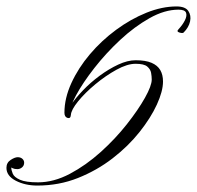

<svg xmlns="http://www.w3.org/2000/svg" viewBox="-69 -576 611 596"><path d="M47 0Q9 0 -20 -15Q-49 -30 -49 -55Q-49 -71 -36 -79.5Q-23 -88 -14 -88Q-5 -88 0.5 -83Q6 -78 6 -71Q6 -62 -0.5 -56.5Q-7 -51 -15 -51Q-24 -51 -29 -53.5Q-34 -56 -34 -56Q-34 -48 -29.5 -37Q-25 -26 -7 -18Q11 -10 49 -10Q98 -10 148 -36.5Q198 -63 243.5 -104Q289 -145 324.5 -190Q360 -235 381 -272.5Q402 -310 402 -329Q402 -339 400 -350Q398 -361 388 -369.5Q378 -378 352 -378Q326 -378 292.5 -359.5Q259 -341 227 -314.5Q195 -288 173.5 -261.5Q152 -235 151 -219Q150 -207 140.5 -210Q131 -213 131 -226Q131 -271 152.5 -318Q174 -365 210 -407.5Q246 -450 291.5 -483.5Q337 -517 385.5 -536.5Q434 -556 479 -556Q506 -556 515.5 -542Q525 -528 521 -509.5Q517 -491 501 -475Q498 -472 488 -475Q478 -478 485 -485Q498 -499 505 -513Q512 -527 508.5 -536.5Q505 -546 485 -546Q442 -546 395 -519.5Q348 -493 304 -452Q260 -411 224 -365Q188 -319 167 -280Q146 -241 146 -219H138Q138 -231 152 -251.5Q166 -272 189 -296Q212 -320 240.5 -341Q269 -362 298 -375.5Q327 -389 352 -389Q383 -389 401.5 -381Q420 -373 428.5 -358.5Q437 -344 437 -323Q437 -293 418 -251.5Q399 -210 364 -166Q329 -122 280.5 -84.5Q232 -47 173 -23.5Q114 0 47 0Z"/></svg>

Font: Kapakana
Style: Regular
Weight: 400
Designer: Kousuke Nagai
Version: Version 1.002